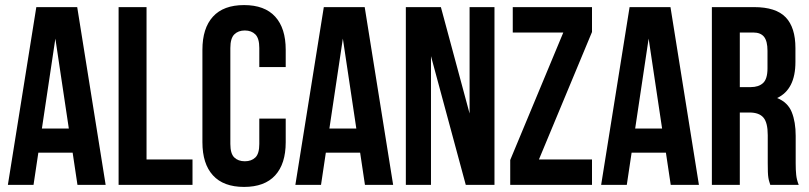

<svg xmlns="http://www.w3.org/2000/svg" viewBox="-20 -728 3185 756"><path d="M396 0H285L266 -127H131L112 0H11L123 -700H284ZM145 -222H251L198 -576Z M447 -700H557V-100H738V0H447Z M1105 -261V-168Q1105 -83 1063.5 -37.5Q1022 8 941 8Q860 8 818.5 -37.5Q777 -83 777 -168V-532Q777 -617 818.5 -662.5Q860 -708 941 -708Q1022 -708 1063.5 -662.5Q1105 -617 1105 -532V-464H1001V-539Q1001 -577 985.5 -592.5Q970 -608 944 -608Q918 -608 902.5 -592.5Q887 -577 887 -539V-161Q887 -123 902.5 -108Q918 -93 944 -93Q970 -93 985.5 -108Q1001 -123 1001 -161V-261Z M1528 0H1417L1398 -127H1263L1244 0H1143L1255 -700H1416ZM1277 -222H1383L1330 -576Z M1677 -507V0H1578V-700H1716L1829 -281V-700H1927V0H1814Z M2311 -700V-602L2102 -100H2311V0H1989V-98L2198 -600H1999V-700Z M2732 0H2621L2602 -127H2467L2448 0H2347L2459 -700H2620ZM2481 -222H2587L2534 -576Z M3013 0Q3011 -7 3009 -13Q3007 -19 3005.5 -28Q3004 -37 3003.5 -51Q3003 -65 3003 -86V-196Q3003 -245 2986 -265Q2969 -285 2931 -285H2893V0H2783V-700H2949Q3035 -700 3073.5 -660Q3112 -620 3112 -539V-484Q3112 -376 3040 -342Q3082 -325 3097.5 -286.5Q3113 -248 3113 -193V-85Q3113 -59 3115 -39.5Q3117 -20 3125 0ZM2893 -600V-385H2936Q2967 -385 2984.5 -401Q3002 -417 3002 -459V-528Q3002 -566 2988.5 -583Q2975 -600 2946 -600Z"/></svg>

Font: Bebas Neue
Style: Regular
Weight: 400
Designer: Ryoichi Tsunekawa
Foundry: Ryoichi Tsunekawa
Version: Version 1.300